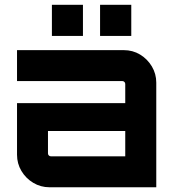

<svg xmlns="http://www.w3.org/2000/svg" viewBox="-20 -792 734 812"><path d="M189.5 0Q151.9 0 120.5 -18.9Q89.1 -37.8 70.6 -69Q52 -100.1 52 -137.5V-355.8H509.7V-436.9Q509.7 -441.9 506.1 -445.5Q502.5 -449.1 497.6 -449.1H52V-580H503.1Q541.5 -580 572.6 -561.2Q603.6 -542.3 622.3 -511Q640.9 -479.6 640.9 -442.5V0ZM195.1 -130.9H509.7V-238H182.9V-143.1Q182.9 -138.1 186.5 -134.5Q190.1 -130.9 195.1 -130.9ZM403.2 -640V-771.6H535.2V-640ZM199.5 -640V-771.6H330.8V-640Z"/></svg>

Font: Orbitron
Style: Regular
Weight: 400
Designer: Matt McInerney
Foundry: The League of Moveable Type
Version: Version 2.001